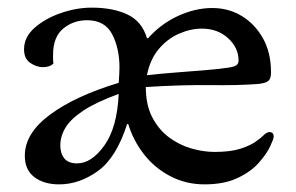

<svg xmlns="http://www.w3.org/2000/svg" viewBox="-20 -470 775 503"><path d="M656 -250Q604 -246 531 -247Q458 -248 362 -242Q362 -195 379 -162.5Q396 -130 423 -110Q450 -90 481.5 -81Q513 -72 542 -72Q583 -72 608.5 -80Q634 -88 648.5 -98Q663 -108 671 -116Q679 -124 686 -124Q697 -124 697 -112Q697 -106 687.5 -86Q678 -66 657.5 -43Q637 -20 602 -3.5Q567 13 516 13Q467 13 426 -8.5Q385 -30 357 -66Q329 -102 316 -145H313Q285 -57 236.5 -22Q188 13 135 13Q95 13 70 -6Q45 -25 45 -62Q45 -121 111.5 -170Q178 -219 291 -253Q292 -266 292.5 -276.5Q293 -287 293 -293Q293 -343 274 -380Q255 -417 208 -417Q172 -417 145.5 -395Q119 -373 119 -326Q119 -321 119 -315.5Q119 -310 120 -304Q116 -299 108.5 -296.5Q101 -294 93 -294Q76 -294 59.5 -305Q43 -316 43 -341Q43 -373 71 -397.5Q99 -422 140 -436Q181 -450 220 -450Q276 -450 314 -432Q352 -414 365 -370H368Q402 -408 447 -428.5Q492 -449 536 -449Q579 -449 613.5 -428Q648 -407 669 -369.5Q690 -332 690 -280Q690 -264 683 -258Q676 -252 656 -250ZM509 -395Q479 -395 448.5 -381.5Q418 -368 395.5 -341Q373 -314 365 -273Q400 -277 440 -280Q480 -283 516 -286Q552 -289 572 -292Q590 -294 597.5 -298Q605 -302 605 -311Q605 -345 577.5 -370Q550 -395 509 -395ZM182 -42Q220 -42 253.5 -89Q287 -136 291 -224Q231 -202 198 -180Q165 -158 151.5 -135.5Q138 -113 138 -89Q138 -68 148.5 -55Q159 -42 182 -42Z"/></svg>

Font: Sedan
Style: Regular
Weight: 400
Designer: Sebastian Salazar
Foundry: Sebastian Salazar
Version: Version 1.100; ttfautohint (v1.8.4.7-5d5b)